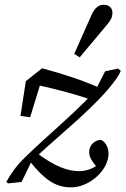

<svg xmlns="http://www.w3.org/2000/svg" viewBox="-20 -780 538 823"><path d="M285.3 23.1C361.7 23.1 445.2 -49 445.2 -121.6C445.2 -145.8 433.1 -172.7 411.8 -180.8C383.7 -177.8 362.4 -158.6 362.4 -127.4C362.4 -105.4 374.3 -88.3 402.7 -54.2L417.9 -86.9C388.1 -62.3 358.1 -46.4 318.2 -46.4C273.8 -46.4 214.7 -63.4 125.7 -133.8L99.1 -100C173 -3 223.4 23.1 285.3 23.1ZM72.5 0 115.2 -88.3C207.3 -178 308.2 -255.8 403.2 -353.4C454.5 -406.3 487.8 -451.5 497.9 -476.2L486 -486.2L430.6 -474.2L387.6 -389.9C292.4 -287.2 185.4 -201.3 89.2 -107.4C47 -66.4 27 -35.2 6.9 0L14.9 6.1L72.5 0ZM67.8 -283.3 109.1 -277.3 164.1 -456.3 109.8 -422.5C222.3 -397.6 287.6 -380.7 380.4 -349.9L417.6 -398.9C326.6 -439 250.3 -463.1 160.3 -487.3L90.7 -431.9L67.8 -283.3ZM298.4 -549.2 321.6 -534.1C361.5 -581.7 400.5 -628.4 440.3 -676C456.7 -695.3 462 -709.6 462 -725C462 -748.3 444.7 -759.6 423.5 -759.6C401.3 -759.6 385 -743.6 372.8 -716.8C348 -660.9 323.2 -605.1 298.4 -549.2Z"/></svg>

Font: Source Serif Variable
Style: Italic
Weight: 389
Italic angle: -12°
Designer: Frank Grießhammer
Foundry: Adobe Systems Incorporated
Version: Version 3.001;hotconv 1.0.111;makeotfexe 2.5.65597